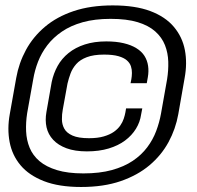

<svg xmlns="http://www.w3.org/2000/svg" viewBox="-20 -700 748 728"><path d="M287.5 9Q373 9 437.5 -13.2Q502 -35.5 547 -73.5Q592 -111.5 619 -161.2Q646 -211 656 -267L680 -404Q690.5 -460.5 681 -510.2Q671.5 -560 639.2 -598.2Q607 -636.5 550 -658Q493 -679.5 407.5 -679.5Q323.5 -679.5 259.5 -658Q195.5 -636.5 150.5 -598.5Q105.5 -560.5 78.5 -510.8Q51.5 -461 41.5 -404.5L17 -267Q7 -211.5 16.5 -161.5Q26 -111.5 57.8 -73.5Q89.5 -35.5 146.5 -13.2Q203.5 9 287.5 9ZM296 -42.5Q237 -42.5 196 -55Q155 -67.5 129.8 -89Q104.5 -110.5 92.5 -139.5Q80.5 -168.5 79 -202.2Q77.5 -236 83 -271L106 -399.5Q111.5 -433 124.2 -466Q137 -499 159.2 -528.2Q181.5 -557.5 214.8 -580.2Q248 -603 293.8 -615.8Q339.5 -628.5 399.5 -628.5Q461 -628.5 502.5 -615.8Q544 -603 569 -580.5Q594 -558 605.5 -528.8Q617 -499.5 618 -466.2Q619 -433 613.5 -399L590.5 -269.5Q584.5 -236 572.2 -203.2Q560 -170.5 538.2 -141.5Q516.5 -112.5 483.5 -90.2Q450.5 -68 404.2 -55.2Q358 -42.5 296 -42.5ZM309.5 -126Q356 -126 392.2 -137Q428.5 -148 454.2 -167.2Q480 -186.5 495.5 -211.8Q511 -237 515 -265.5L519.5 -289H458L455.5 -274Q453.5 -263 449.2 -250Q445 -237 436 -224Q427 -211 411.8 -200.2Q396.5 -189.5 373.5 -182.8Q350.5 -176 317.5 -176Q277 -176 254.8 -186Q232.5 -196 223.8 -212Q215 -228 214.8 -247.2Q214.5 -266.5 218 -284.5L236 -383.5Q240.5 -402.5 247.5 -421.5Q254.5 -440.5 269 -457Q283.5 -473.5 309.2 -483.2Q335 -493 374.5 -493Q408 -493 429 -487Q450 -481 461.2 -471Q472.5 -461 476.5 -448.5Q480.5 -436 480.2 -423.2Q480 -410.5 478 -399.5L475 -384.5H536.5L540.5 -407Q544.5 -429.5 541.5 -450.2Q538.5 -471 527.8 -488Q517 -505 497.2 -517.2Q477.5 -529.5 449 -536.2Q420.5 -543 383 -543Q337.5 -543 301.8 -531.5Q266 -520 240 -499Q214 -478 198.5 -450Q183 -422 176 -389L156 -275Q150.5 -244 156.5 -217.2Q162.5 -190.5 181.5 -170Q200.5 -149.5 232.2 -137.8Q264 -126 309.5 -126Z"/></svg>

Font: Anybody SemiExpanded
Style: Italic
Weight: 400
Width: 6
Italic angle: -10°
Version: Version 1.113;gftools[0.9.25]